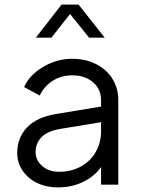

<svg xmlns="http://www.w3.org/2000/svg" viewBox="-20 -804 612 836"><path d="M55 -139Q55 -204 97.5 -249Q140 -294 226 -308L420 -340V-368Q420 -416 385 -446Q350 -476 294 -476Q246 -476 209 -452Q172 -428 153 -388L85 -425Q108 -477 167.5 -512.5Q227 -548 294 -548Q352 -548 398 -525Q444 -502 469.5 -461Q495 -420 495 -368V0H420V-77Q393 -37 343 -12.5Q293 12 232 12Q182 12 141.5 -7.5Q101 -27 78 -61.5Q55 -96 55 -139ZM237 -56Q290 -56 332 -79Q374 -102 397 -142.5Q420 -183 420 -232V-272L244 -243Q188 -234 161.5 -207.5Q135 -181 135 -142Q135 -106 164 -81Q193 -56 237 -56ZM248 -784H322L436 -640H368L285 -743L204 -640H136Z"/></svg>

Font: Eudoxus Sans
Style: Regular
Weight: 400
Designer: Stijn de Vries
Foundry: tokotype
Version: Version 2.005